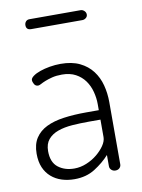

<svg xmlns="http://www.w3.org/2000/svg" viewBox="-80 -739 591 801"><g transform="rotate(-10 215.5 -339.0)"><path d="M196 -478Q244 -478 277 -462Q310 -446 330.5 -419Q351 -392 360 -357.5Q369 -323 369 -286V-22Q369 -13 362.5 -6.5Q356 0 345 0Q335 0 328 -6.5Q321 -13 321 -22V-70Q295 -41 258 -17.5Q221 6 171 6Q142 6 117 -2Q92 -10 73 -26.5Q54 -43 43.5 -67.5Q33 -92 33 -126Q33 -166 50 -192Q67 -218 97.5 -233Q128 -248 171 -254Q214 -260 266 -260H320V-286Q320 -312 313 -338.5Q306 -365 291 -386Q276 -407 252 -420Q228 -433 194 -433Q170 -433 152.5 -428.5Q135 -424 122.5 -419Q110 -414 102 -409.5Q94 -405 89 -405Q78 -405 72.5 -414.5Q67 -424 67 -432Q67 -440 78.5 -448.5Q90 -457 108.5 -463.5Q127 -470 150 -474Q173 -478 196 -478ZM320 -220H271Q234 -220 200 -217.5Q166 -215 139.5 -205.5Q113 -196 97.5 -177.5Q82 -159 82 -128Q82 -81 109.5 -59.5Q137 -38 178 -38Q204 -38 229.5 -48.5Q255 -59 275 -75.5Q295 -92 307.5 -110.5Q320 -129 320 -146ZM80 -662Q80 -671 85.5 -677.5Q91 -684 101 -684H318Q326 -684 333 -677.5Q340 -671 340 -662Q340 -653 333 -647.5Q326 -642 318 -642H101Q80 -642 80 -662Z"/></g></svg>

Font: AkaAcidDosis
Style: Light
Weight: 300
Designer: Edgar Tolentino, Pablo Impallari, Igino Marini, Aka-Acid
Foundry: Edgar Tolentino, Pablo Impallari, Igino Marini, Aka-Acid
Version: Version 1.007